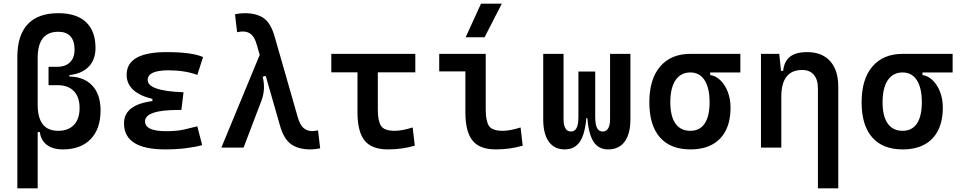

<svg xmlns="http://www.w3.org/2000/svg" viewBox="-20 -815 5313 1060"><path d="M326.7 9.8Q265.6 9.8 232.2 -20.5Q198.7 -50.8 198.7 -105.5L213.4 -85.9H165Q75.7 -139.6 75.7 -229.5V-499.5Q75.7 -620.1 132.8 -681.2Q189.9 -742.2 302.2 -742.2Q402.3 -742.2 454.8 -692.9Q507.3 -643.6 507.3 -549.8Q507.3 -478 460.4 -438.2Q413.6 -398.4 327.6 -398.4H248V-446.3H295.9Q341.3 -446.3 366.5 -471.2Q391.6 -496.1 391.6 -541.5Q391.6 -589.4 368.9 -614.5Q346.2 -639.6 302.2 -639.6Q188 -639.6 188 -495.6V-236.8Q188 -92.8 300.8 -92.8Q357.4 -92.8 388.4 -125.7Q419.4 -158.7 419.4 -218.8Q419.4 -278.8 387.9 -311.8Q356.4 -344.7 298.8 -344.7H248V-392.6H357.4Q441.9 -392.6 488.5 -343.5Q535.2 -294.4 535.2 -205.6Q535.2 -103.5 480.5 -46.9Q425.8 9.8 326.7 9.8ZM75.7 224.6V-357.4H188V224.6ZM248 -370.1V-418H363.3V-370.1Z M891.6 9.8Q664.6 9.8 664.6 -134.3Q664.6 -245.1 848.6 -259.8L993.2 -305.7L981.4 -208H965.8Q780.8 -208 780.8 -145Q780.8 -90.8 895.5 -90.8Q957 -90.8 997.3 -100.1Q1037.6 -109.4 1069.3 -117.7L1096.2 -13.7Q1056.6 -2.9 1005.1 3.4Q953.6 9.8 891.6 9.8ZM821.3 -211.9V-269Q679.2 -303.7 679.2 -402.3Q679.2 -527.3 899.4 -527.3Q1039.6 -527.3 1101.1 -500L1069.3 -401.4Q1001 -426.8 910.2 -426.8Q795.4 -426.8 795.4 -373.5Q795.4 -312.5 993.2 -305.7L981.4 -208Z M1693.4 9.8Q1627.9 9.8 1587.4 -18.6Q1546.9 -46.9 1525.4 -122.6L1397.9 -567.4Q1385.7 -609.4 1366.9 -625.2Q1348.1 -641.1 1320.8 -641.1Q1307.1 -641.1 1289.1 -637.2L1277.3 -736.3Q1303.7 -742.2 1331.5 -742.2Q1396 -742.2 1435.3 -715.1Q1474.6 -688 1495.6 -615.2L1624 -167.5Q1635.7 -126 1655.5 -108.6Q1675.3 -91.3 1704.1 -91.3Q1718.3 -91.3 1735.8 -95.2L1747.6 3.9Q1721.7 9.8 1693.4 9.8ZM1202.1 0 1422.4 -532.7 1496.1 -411.1 1430.2 -391.1Q1439 -356 1437 -323Q1435.1 -290 1423.8 -260.3L1324.7 0Z M2121.1 9.8Q2032.2 9.8 1992.9 -39.1Q1953.6 -87.9 1953.6 -195.3V-517.6H2065.9V-210Q2065.9 -148.4 2083.3 -120.6Q2100.6 -92.8 2160.2 -92.8Q2180.2 -92.8 2204.3 -97.4Q2228.5 -102.1 2258.3 -111.3L2270 -10.7Q2232.4 0 2196.5 4.9Q2160.6 9.8 2121.1 9.8ZM1809.1 -415.5V-517.6H2272.9V-415.5Z M2716.8 9.8Q2627.9 9.8 2588.6 -39.1Q2549.3 -87.9 2549.3 -195.3V-517.6H2661.6V-210Q2661.6 -148.4 2679 -120.6Q2696.3 -92.8 2755.9 -92.8Q2794.9 -92.8 2854 -111.3L2865.7 -10.7Q2827.6 0 2792.2 4.9Q2756.8 9.8 2716.8 9.8ZM2404.8 -420.9V-517.6H2562.5V-420.9ZM2550.8 -609.4 2635.7 -794.9H2750.5L2655.3 -609.4Z M3336.9 9.8Q3284.2 9.8 3256.6 -33Q3229 -75.7 3221.7 -170.4L3236.3 -175.8L3266.1 -170.9Q3266.1 -126.5 3276.6 -107.7Q3287.1 -88.9 3307.1 -88.9Q3327.6 -88.9 3337.9 -106.7Q3348.1 -124.5 3348.1 -156.2V-517.6H3460.4V-156.2Q3460.4 -76.7 3429 -33.4Q3397.5 9.8 3336.9 9.8ZM3097.7 9.8Q3040 9.8 3009.5 -33.4Q2979 -76.7 2979 -156.2V-517.6H3091.3V-156.2Q3091.3 -124.5 3101.6 -106.7Q3111.8 -88.9 3132.3 -88.9Q3152.3 -88.9 3162.8 -107.7Q3173.3 -126.5 3173.3 -170.9L3203.1 -175.8L3217.8 -170.4Q3210.4 -75.7 3181.6 -33Q3152.8 9.8 3097.7 9.8ZM3173.3 -163.1V-419.9H3266.1V-163.1Z M3791.5 9.8Q3681.2 9.8 3623 -56.9Q3564.9 -123.5 3564.9 -250.5Q3564.9 -377.9 3624.5 -447.8Q3684.1 -517.6 3791.5 -517.6L3900.9 -486.8V-400.9Q3933.1 -396 3958.5 -370.6Q3983.9 -345.2 3998.5 -306.4Q4013.2 -267.6 4013.2 -221.2Q4013.2 -147 3987.3 -95.5Q3961.4 -43.9 3912.1 -17.1Q3862.8 9.8 3791.5 9.8ZM3791.5 -92.8Q3843.3 -92.8 3870.4 -133.1Q3897.5 -173.3 3897.5 -250.5Q3897.5 -329.6 3869.9 -372.3Q3842.3 -415 3791.5 -415Q3738.3 -415 3709.5 -372.3Q3680.7 -329.6 3680.7 -250.5Q3680.7 -173.3 3709 -133.1Q3737.3 -92.8 3791.5 -92.8ZM3791.5 -415V-517.6H4067.4V-415Z M4495.6 224.6V-327.1Q4495.6 -376 4472.9 -402.3Q4450.2 -428.7 4408.7 -428.7Q4293.5 -428.7 4293.5 -281.2L4263.2 -423.8H4303.7Q4309.1 -476.1 4341.3 -501.7Q4373.5 -527.3 4436 -527.3Q4518.1 -527.3 4563 -477.5Q4607.9 -427.7 4607.9 -336.9V224.6ZM4181.2 0V-517.6H4282.2L4293.5 -408.2V0Z M4963.4 9.8Q4853 9.8 4794.9 -56.9Q4736.8 -123.5 4736.8 -250.5Q4736.8 -377.9 4796.4 -447.8Q4856 -517.6 4963.4 -517.6L5072.8 -486.8V-400.9Q5105 -396 5130.4 -370.6Q5155.8 -345.2 5170.4 -306.4Q5185.1 -267.6 5185.1 -221.2Q5185.1 -147 5159.2 -95.5Q5133.3 -43.9 5084 -17.1Q5034.7 9.8 4963.4 9.8ZM4963.4 -92.8Q5015.1 -92.8 5042.2 -133.1Q5069.3 -173.3 5069.3 -250.5Q5069.3 -329.6 5041.7 -372.3Q5014.2 -415 4963.4 -415Q4910.2 -415 4881.3 -372.3Q4852.5 -329.6 4852.5 -250.5Q4852.5 -173.3 4880.9 -133.1Q4909.2 -92.8 4963.4 -92.8ZM4963.4 -415V-517.6H5239.3V-415Z"/></svg>

Font: Cascadia Mono Medium
Style: Regular
Weight: 500
Monospace: yes
Designer: Aaron Bell
Foundry: Saja Typeworks
Version: Version 2407.024